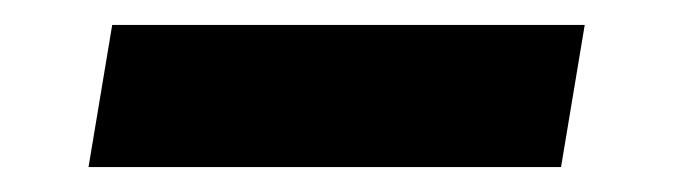

<svg xmlns="http://www.w3.org/2000/svg" viewBox="-20 -417 540 154"><path d="M51 -283 70 -397H449L430 -283Z"/></svg>

Font: Iosevka Curly Slab HvObl
Style: Regular
Weight: 900
Italic angle: -9°
Monospace: yes
Designer: Belleve Invis
Foundry: Belleve Invis
Version: Version 11.1.0; ttfautohint (v1.8.3)